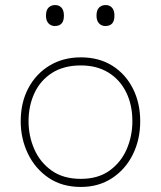

<svg xmlns="http://www.w3.org/2000/svg" viewBox="-20 -731 637 760"><path d="M300 9Q225.5 9 172.2 -27.2Q119 -63.5 90.5 -122.8Q62 -182 62 -251Q62 -325 92.2 -382Q122.5 -439 176.2 -471.5Q230 -504 300 -504Q372 -504 424.8 -470.8Q477.5 -437.5 506.2 -380.2Q535 -323 535 -251Q535 -178.5 505.8 -119.5Q476.5 -60.5 423.5 -25.8Q370.5 9 300 9ZM300 -23Q368.5 -23 413.8 -55.8Q459 -88.5 481.5 -140.5Q504 -192.5 504 -251Q504 -316.5 479.2 -366.2Q454.5 -416 408.8 -444Q363 -472 300 -472Q232.5 -472 186.2 -442.5Q140 -413 116.5 -362.8Q93 -312.5 93 -251Q93 -192.5 115.8 -140.5Q138.5 -88.5 184.5 -55.8Q230.5 -23 300 -23ZM397 -628Q382 -628 372 -638.5Q362 -649 362 -669Q362 -691 372.2 -701Q382.5 -711 398 -711Q414 -711 423.5 -700.5Q433 -690 433 -669Q433 -628 397 -628ZM197 -628Q182 -628 172 -638.5Q162 -649 162 -669Q162 -691 172.2 -701Q182.5 -711 198 -711Q214 -711 223.5 -700.5Q233 -690 233 -669Q233 -628 197 -628Z"/></svg>

Font: Heraclito Thin
Style: Regular
Weight: 100
Designer: Kostas Bartsokas (font) & Cristiano Sobral (main changes)
Foundry: Kostas Bartsokas (font) & Cristiano Sobral (main changes)
Version: Version 1.00;July 8, 2020;FontCreator 13.0.0.2655 64-bit